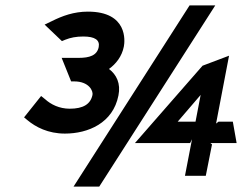

<svg xmlns="http://www.w3.org/2000/svg" viewBox="-20 -650 901 710"><path d="M69 -216 81 -206C112 -180 158 -156 220 -156C306 -156 398 -195 418 -297C427 -341 411 -374 383 -395C408 -413 431 -441 438 -478C442 -498 453 -607 305 -607C253 -607 210 -591 172 -572L145 -559L209 -498L221 -503C241 -511 262 -515 288 -515C331 -515 350 -502 345 -476C339 -445 311 -436 271 -436H208L243 -349H254C310 -349 325 -313 322 -299C315 -265 288 -248 238 -248C199 -248 168 -264 147 -283L132 -295ZM252 40H347L776 -630H681ZM479 -121H683L690 -135L664 0H741L764 -116L758 -121H855L841 -200H788L779 -193L827 -444L729 -407ZM637 -200 722 -299 703 -200Z"/></svg>

Font: Charger EcoBlack
Style: Obl
Weight: 1000
Designer: Jasper
Foundry: Cannot Into Space Fonts
Version: Version 1.1